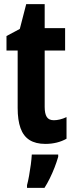

<svg xmlns="http://www.w3.org/2000/svg" viewBox="-20 -682 357 923"><path d="M238.8 -104Q252.4 -104 267.8 -107.7Q283.2 -111.3 299.8 -119.1V-15.1Q278.3 -2.9 252.7 3.4Q227.1 9.8 198.2 9.8Q151.4 9.8 121.8 -9Q92.3 -27.8 78.6 -66.2Q64.9 -104.5 64.9 -163.1V-439H11.2V-508.8L75.2 -543L106 -662.1H194.8V-546.9H293V-439H194.8V-168Q194.8 -135.7 204.8 -119.9Q214.8 -104 238.8 -104ZM259.8 61V71.8Q252.4 97.2 242.2 123.5Q231.9 149.9 219.7 174.8Q207.5 199.7 193.8 221.2H109.9V208Q114.7 190.9 119.6 163.8Q124.5 136.7 128.2 108.9Q131.8 81.1 132.8 61Z"/></svg>

Font: Open Sans Condensed
Style: Regular
Weight: 400
Width: 3
Designer: Monotype Design Team
Foundry: Monotype Imaging Inc.
Version: Version 3.000